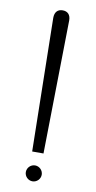

<svg xmlns="http://www.w3.org/2000/svg" viewBox="-83 -747 391 785"><g transform="rotate(10 112.5 -355.0)"><path d="M136 -120 145 -674C145 -698 132 -710 112 -710C92 -710 79 -698 79 -673L89 -120ZM111 0C129 0 144 -15 144 -33C144 -51 129 -66 111 -66C93 -66 78 -51 78 -33C78 -15 93 0 111 0Z"/></g></svg>

Font: Advent Pro
Style: Regular
Weight: 400
Designer: Andreas Kalpakidis
Foundry: Andreas Kalpakidis
Version: Version 2.002 2008